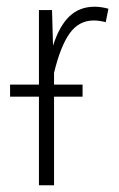

<svg xmlns="http://www.w3.org/2000/svg" viewBox="-20 -552 354 572"><path d="M303 -526 295 -486Q275 -491 259 -491Q215 -491 187.5 -452.5Q160 -414 141 -335V-300H226V-264H141V0H96V-264H10V-300H96V-522H135L138 -416Q157 -475 187 -503.5Q217 -532 262 -532Q281 -532 303 -526Z"/></svg>

Font: Fira Sans Extra Condensed ExtraLight
Style: Regular
Weight: 275
Width: 1
Designer: Carrois Corporate & Edenspiekermann AG
Foundry: Carrois Corporate GbR & Edenspiekermann AG
Version: Version 4.203